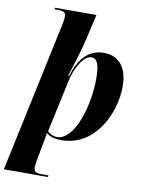

<svg xmlns="http://www.w3.org/2000/svg" viewBox="-140 -831 852 1143"><g transform="rotate(10 286.0 -260.0)"><path d="M159 -672 -35 240H231L233 230H196C158 230 144 224 144 196C144 187 146 174 149 154L171 36C175 14 178 -1 180 -17C201 1 230 10 271 10C478 10 576 -210 576 -367C576 -490 516 -546 433 -546C338 -546 282 -480 251 -374H245C273 -463 300 -546 314 -611L348 -760H99L96 -750H121C158 -750 165 -740 165 -716C165 -705 163 -690 159 -672ZM243 -4C219 -4 197 -15 185 -29L253 -345C268 -418 314 -507 363 -507C397 -507 413 -473 413 -387C413 -213 345 -4 243 -4Z"/></g></svg>

Font: Noto Serif Display SemiCondensed ExtraBold
Style: Italic
Weight: 800
Width: 4
Italic angle: -12°
Designer: Monotype Design Team
Foundry: Monotype Imaging Inc.
Version: Version 2.009